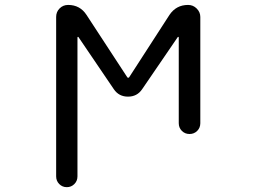

<svg xmlns="http://www.w3.org/2000/svg" viewBox="-20 -567 1040 783"><path d="M499 -252Q500 -250 502.9 -250Q505.9 -250 506.8 -252L670.9 -505.9Q698.2 -546.9 747.1 -546.9Q767.6 -546.9 782.2 -532.2Q796.9 -517.6 796.9 -498V-64.5Q796.9 -45.9 784.2 -33.2Q771.5 -20.5 752.9 -20.5Q734.4 -20.5 721.7 -33.2Q709 -45.9 709 -64.5V-414.1Q709 -416 707.5 -416.5Q706.1 -417 705.1 -416L559.6 -203.1Q539.1 -172.9 502 -172.9Q464.8 -172.9 444.3 -203.1L299.8 -416Q298.8 -417 297.4 -416.5Q295.9 -416 295.9 -414.1V152.3Q295.9 170.9 283.2 183.6Q270.5 196.3 252.4 196.3Q234.4 196.3 221.7 183.6Q209 170.9 209 152.3V-498Q209 -518.6 223.1 -532.7Q237.3 -546.9 257.8 -546.9Q306.6 -546.9 333 -505.9Z"/></svg>

Font: Rounded Mgen+ 1mn regular
Style: Regular
Weight: 400
Designer: [Source Han Sans]
Ryoko NISHIZUKA  (kana & ideographs); Paul D. Hunt (Latin, Greek & Cyrillic); Wenlong ZHANG  (bopomofo
Version: Version 1.059.20150602